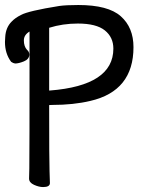

<svg xmlns="http://www.w3.org/2000/svg" viewBox="-62 -737 582 774"><path d="M111.8 17.1Q95.2 17.1 75.2 8.1Q55.2 -1 55.2 -17.1Q55.2 -28.8 56.2 -58.3Q57.1 -87.9 57.1 -609.9Q34.2 -596.2 34.2 -574.2Q34.2 -549.8 46.9 -536.1Q56.2 -528.8 56.2 -516.1Q55.2 -498 34.2 -489.5Q13.2 -481 -1 -481Q-8.8 -481.9 -17.1 -487.8Q-42 -521 -42 -567.9L-41 -586.9Q-39.1 -626 -15.1 -649.9Q-1 -665 22.9 -676.8Q51.8 -692.9 176.8 -712.9Q204.1 -716.8 253.9 -716.8Q374 -716.8 425 -671.4Q476.1 -626 476.1 -546.9Q476.1 -370.1 301.8 -330.1Q233.9 -314 148.9 -314Q132.8 -314 136.2 -312Q136.2 -81.1 137.7 -48.6Q139.2 -16.1 139.2 1Q139.2 17.1 111.8 17.1ZM136.2 -372.1H139.2Q395 -392.1 395 -541Q395 -586.9 360.6 -614.5Q326.2 -642.1 252 -642.1Q190.9 -642.1 136.2 -625Z"/></svg>

Font: LXGW WenKai Mono GB Screen
Style: Regular
Weight: 400
Monospace: yes
Designer: LXGW / Fontworks Inc.
Foundry: LXGW / Fontworks Inc.
Version: Version 1.510;January 18,2025